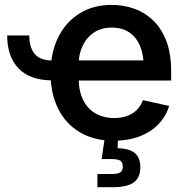

<svg xmlns="http://www.w3.org/2000/svg" viewBox="-20 -573 774 797"><path d="M198.7 -239.3Q105 -239.3 57.4 -288.6Q9.8 -337.9 9.8 -425.8H101.6Q101.6 -376.5 124 -349.1Q146.5 -321.8 198.7 -321.8ZM452.6 11.2Q371.1 11.2 312.3 -23.4Q253.4 -58.1 221.7 -121.1Q189.9 -184.1 189.9 -269.5Q189.9 -353.5 221.2 -417.2Q252.4 -481 309.6 -516.8Q366.7 -552.7 443.8 -552.7Q492.2 -552.7 536.6 -537.1Q581.1 -521.5 615.7 -488.3Q650.4 -455.1 670.4 -402.8Q690.4 -350.6 690.4 -277.8V-238.8H249.5V-322.3H631.3L576.7 -295.9Q576.7 -344.2 561.8 -380.9Q546.9 -417.5 517.3 -438Q487.8 -458.5 444.3 -458.5Q400.4 -458.5 369.6 -437.7Q338.9 -417 322.8 -382.3Q306.6 -347.7 306.6 -306.6V-249.5Q306.6 -195.3 325 -158.2Q343.3 -121.1 376.7 -102.1Q410.2 -83 454.1 -83Q482.9 -83 506.6 -91.3Q530.3 -99.6 547.4 -116.2Q564.5 -132.8 573.2 -157.2L682.1 -133.3Q668.9 -89.8 637.7 -57.4Q606.4 -24.9 559.3 -6.8Q512.2 11.2 452.6 11.2ZM384.3 204.1V149.4H444.3Q469.7 149.4 479.7 142.3Q489.7 135.3 489.7 118.2Q489.7 101.1 479.7 94.2Q469.7 87.4 444.3 87.4H401.9L418 -22.5H469.7V0L468.3 42.5Q515.1 42.5 538.8 61.8Q562.5 81.1 562.5 120.1Q562.5 164.6 535.2 184.3Q507.8 204.1 447.8 204.1Z"/></svg>

Font: Inter Cardless
Style: Medium
Weight: 500
Designer: Rasmus Andersson
Foundry: rsms
Version: Version 4.001;git-9221beed3